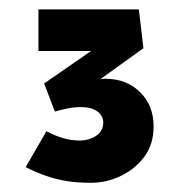

<svg xmlns="http://www.w3.org/2000/svg" viewBox="-20 -809 396 417"><path d="M177.1 -412Q148.9 -412 125.6 -415.6Q102.4 -419.3 80.7 -426.8Q58.9 -434.3 35.8 -446L80.8 -524Q99.1 -514.3 117 -509Q135 -503.8 152.7 -503.8Q173.5 -503.8 188.9 -514.1Q204.2 -524.4 204.2 -542.9Q204.2 -557.7 191.3 -567.1Q178.4 -576.4 155.2 -576.4Q140.7 -576.4 126.8 -573.5Q113 -570.6 99.2 -566.7L75.9 -627.7L218.7 -726.6L226.8 -698.3H63.5V-788.6H281.6L291.5 -704.3L171.9 -618.3L166.3 -624.7Q175.5 -630.1 187.5 -634.1Q199.5 -638 208.4 -638Q254.5 -638 284.1 -609Q313.6 -580 313.6 -534.1Q313.6 -496 293.7 -469Q273.8 -442 242.6 -427Q211.5 -412 177.1 -412Z"/></svg>

Font: Lexend Exa
Style: Regular
Weight: 400
Designer: Bonnie Shaver-Troup, Thomas Jockin
Foundry: Lexend
Version: Version 1.007